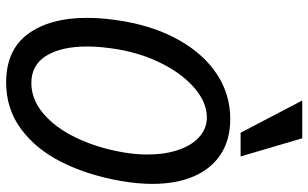

<svg xmlns="http://www.w3.org/2000/svg" viewBox="-214 -802 1027 640"><g transform="rotate(90 300.0 -481.5)"><path d="M39 -257.5Q39 -315 50.5 -381Q69 -487 114.8 -567Q160.5 -647 227.5 -691Q294.5 -735 376 -735Q445.5 -735 494 -703.2Q542.5 -671.5 567.5 -613Q592.5 -554.5 592.5 -475Q592.5 -426.5 582.5 -369Q563 -259 520 -173.2Q477 -87.5 409.8 -37.8Q342.5 12 254.5 12Q146 12 92.5 -61Q39 -134 39 -257.5ZM487 -376Q494.5 -419.5 494.5 -459Q494.5 -517 479.2 -562Q464 -607 435.8 -632Q407.5 -657 370.5 -657Q322.5 -657 275.8 -618.2Q229 -579.5 194 -512.2Q159 -445 144.5 -364Q134.5 -305.5 134.5 -258Q134.5 -172 165.2 -122Q196 -72 256 -72Q310.5 -72 357.5 -111.5Q404.5 -151 438 -220Q471.5 -289 487 -376ZM314.5 -975H440.5L501 -769.5H422Z"/></g></svg>

Font: JuliaMono
Style: Italic
Weight: 400
Italic angle: -9°
Monospace: yes
Designer: cormullion
Foundry: corm
Version: Version 0.057; ttfautohint (v1.8.4)